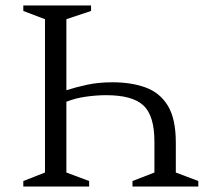

<svg xmlns="http://www.w3.org/2000/svg" viewBox="-20 -680 769 700"><path d="M312 -660V-640L222 -610V-351Q256 -362 297.5 -371Q339 -380 390 -380Q459 -380 511 -361Q563 -342 592 -294.5Q621 -247 621 -160V-51L703 -20V0H463V-20L543 -51V-164Q543 -258 503 -295.5Q463 -333 367 -333Q332 -333 293 -327.5Q254 -322 222 -309V-51L305 -20V0H65V-20L144 -51V-610L65 -640V-660Z"/></svg>

Font: Spectral SC Light
Style: Regular
Weight: 300
Designer: Jean-Baptiste Levee
Foundry: Production Type
Version: Version 2.001